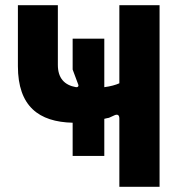

<svg xmlns="http://www.w3.org/2000/svg" viewBox="-20 -720 704 740"><path d="M440 -263V0H595V-700H440V-399C427 -393 406 -387 382 -384V-571H260V-452L282 -393C284 -388 280 -383 273 -384C228 -392 203 -419 203 -470V-700H49V-465C49 -310 130 -250 260 -247V-119H382V-262C389 -264 395 -265 400 -266L422 -276C434 -281 440 -276 440 -263Z"/></svg>

Font: Finlandica
Style: Bold
Weight: 700
Designer: Niklas Ekholm, Juho Hiilivirta, Jaakko Suomalainen
Foundry: Helsinki Type Studio
Version: Version 2.000;Glyphs 3.2 (3202)